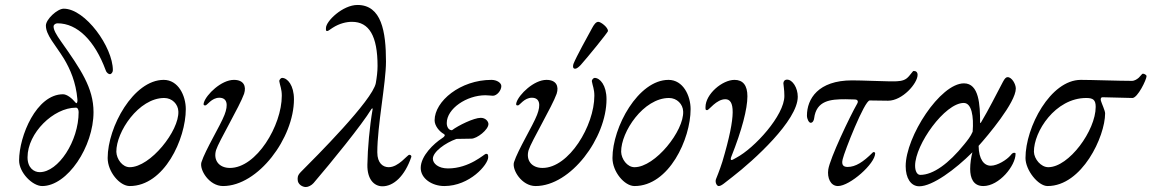

<svg xmlns="http://www.w3.org/2000/svg" viewBox="-20 -736 4642 774"><path d="M150 14C252 14 357 -145 357 -284C357 -382 305 -457 226 -569C207 -596 196 -615 196 -629C196 -637 204 -642 212 -642C292 -642 362 -572 406 -453C410 -441 419 -437 423 -437C429 -437 435 -445 435 -453C435 -546 324 -701 237 -701C211 -701 165 -658 165 -633C165 -594 203 -556 238 -499C263 -457 286 -405 292 -336C293 -327 291 -320 288 -320C287 -320 286 -321 285 -322C270 -340 250 -356 234 -356C127 -356 57 -188 57 -89C57 -40 111 14 150 14ZM140 -42C118 -42 91 -58 91 -102C91 -200 196 -302 286 -302C294 -302 297 -292 297 -284C297 -167 215 -42 140 -42Z M503 14C642 14 729 -176 729 -296C729 -350 699 -414 640 -414C518 -414 414 -224 414 -99C414 -44 462 14 503 14ZM503 -62C473 -62 450 -95 449 -124C448 -204 539 -341 642 -341C674 -341 698 -316 699 -287C703 -209 586 -62 503 -62Z M879 14C1021 14 1165 -180 1165 -336C1165 -392 1139 -422 1117 -422C1113 -422 1105 -415 1106 -408C1109 -390 1116 -377 1116 -350C1116 -230 1014 -59 907 -59C863 -59 839 -90 851 -131C862 -166 946 -307 964 -358C974 -389 962 -414 923 -414C872 -414 812 -355 802 -323C799 -313 801 -311 808 -311C815 -311 833 -342 864 -342C896 -342 901 -314 885 -273C868 -229 808 -132 792 -82C783 -52 823 14 879 14Z M1213 18C1223 18 1236 11 1244 2C1315 -81 1439 -233 1477 -296C1478 -298 1480 -299 1481 -299C1482 -299 1483 -298 1482 -295C1470 -226 1462 -138 1461 -72C1460 -13 1488 14 1520 15C1567 16 1612 -27 1638 -103C1640 -108 1635 -112 1630 -112C1622 -112 1587 -62 1547 -62C1524 -62 1501 -78 1501 -122C1501 -230 1536 -401 1536 -488C1536 -609 1518 -716 1421 -716C1362 -716 1294 -651 1294 -623C1294 -613 1293 -611 1300 -611C1303 -611 1310 -617 1321 -624C1349 -642 1377 -648 1399 -648C1468 -648 1502 -591 1502 -470C1502 -448 1499 -424 1495 -401C1482 -332 1252 -102 1193 -43C1178 -28 1180 -19 1180 -12C1180 7 1199 18 1213 18Z M1771 14C1874 14 1948 -73 1948 -102C1948 -112 1947 -116 1939 -116C1933 -116 1873 -57 1786 -57C1747 -57 1725 -77 1725 -96C1725 -124 1775 -160 1820 -176C1844 -176 1861 -177 1880 -177C1903 -177 1949 -213 1949 -236C1949 -246 1938 -261 1918 -261C1890 -261 1827 -230 1802 -211C1788 -211 1781 -225 1781 -240C1781 -298 1861 -352 1937 -352C1949 -352 1960 -350 1967 -350C1983 -350 2001 -371 2001 -389C2001 -402 1983 -414 1961 -414C1836 -414 1732 -328 1732 -251C1732 -229 1751 -206 1769 -196C1777 -191 1772 -185 1761 -178C1730 -158 1676 -108 1676 -59C1676 -16 1722 14 1771 14Z M2298 -459C2306 -459 2314 -467 2321 -474C2347 -503 2431 -606 2431 -611C2431 -626 2402 -648 2392 -648C2382 -648 2374 -636 2367 -623C2350 -592 2303 -507 2292 -479C2290 -474 2287 -459 2298 -459ZM2139 14C2281 14 2425 -180 2425 -336C2425 -392 2399 -422 2377 -422C2373 -422 2365 -415 2366 -408C2369 -390 2376 -377 2376 -350C2376 -230 2274 -59 2167 -59C2123 -59 2099 -90 2111 -131C2122 -166 2206 -307 2224 -358C2234 -389 2222 -414 2183 -414C2132 -414 2072 -355 2062 -323C2059 -313 2061 -311 2068 -311C2075 -311 2093 -342 2124 -342C2156 -342 2161 -314 2145 -273C2128 -229 2068 -132 2052 -82C2043 -52 2083 14 2139 14Z M2538 14C2677 14 2764 -176 2764 -296C2764 -350 2734 -414 2675 -414C2553 -414 2449 -224 2449 -99C2449 -44 2497 14 2538 14ZM2538 -62C2508 -62 2485 -95 2484 -124C2483 -204 2574 -341 2677 -341C2709 -341 2733 -316 2734 -287C2738 -209 2621 -62 2538 -62Z M2877 14C2889 14 2901 1 2934 -24C3018 -89 3196 -250 3196 -346C3196 -382 3175 -415 3153 -415C3143 -415 3138 -408 3138 -400C3138 -394 3142 -376 3142 -349C3142 -271 3022 -139 2948 -100C2935 -93 2933 -91 2929 -91C2924 -91 2926 -99 2928 -104C2971 -212 2993 -297 2993 -348C2993 -392 2975 -414 2941 -414C2892 -414 2824 -357 2824 -304C2824 -294 2824 -292 2831 -292C2838 -292 2868 -336 2904 -336C2941 -336 2950 -279 2892 -84C2881 -49 2867 -16 2866 -13C2862 0 2870 14 2877 14Z M3358 14C3406 14 3508 -76 3508 -118C3508 -121 3505 -123 3502 -123C3500 -123 3499 -122 3498 -121C3460 -83 3429 -63 3397 -63C3381 -63 3371 -70 3377 -94C3384 -125 3465 -331 3486 -331L3560 -330C3618 -330 3679 -400 3679 -434C3679 -445 3673 -450 3663 -450C3659 -450 3648 -430 3635 -420C3621 -409 3601 -408 3579 -408C3575 -408 3572 -408 3568 -408C3543 -408 3453 -412 3415 -412C3278 -412 3233 -337 3233 -270C3233 -256 3241 -241 3248 -241C3256 -241 3261 -250 3262 -259C3271 -331 3328 -336 3388 -336L3427 -335C3434 -335 3442 -330 3436 -319C3405 -265 3326 -98 3319 -53C3314 -19 3328 14 3358 14Z M3686 15C3739 15 3831 -53 3900 -122C3895 -104 3891 -77 3891 -55C3891 -19 3903 14 3944 14C4008 14 4074 -68 4074 -116C4074 -119 4073 -120 4068 -120C4064 -120 4060 -118 4054 -110C4039 -92 4001 -68 3974 -68C3947 -68 3926 -93 3925 -148C3961 -188 4075 -323 4075 -379C4075 -397 4059 -425 4042 -425C4035 -425 4030 -419 4023 -406C3994 -351 3965 -293 3935 -243C3934 -241 3933 -240 3932 -240C3932 -240 3931 -241 3931 -243C3931 -313 3927 -400 3866 -400C3770 -400 3631 -185 3631 -66C3631 -19 3651 15 3686 15ZM3690 -31C3677 -31 3669 -46 3669 -68C3669 -153 3789 -321 3865 -321C3897 -321 3906 -267 3901 -205C3893 -186 3880 -170 3867 -154C3805 -77 3742 -31 3690 -31Z M4203 14C4342 14 4435 -186 4435 -279C4435 -290 4421 -319 4418 -330C4416 -338 4418 -344 4425 -344C4432 -344 4531 -341 4545 -341C4566 -341 4602 -415 4602 -429C4602 -434 4593 -439 4587 -439C4584 -439 4579 -431 4571 -423C4564 -417 4554 -410 4543 -410C4491 -410 4379 -414 4337 -414C4215 -414 4114 -224 4114 -99C4114 -50 4165 14 4203 14ZM4206 -62C4176 -62 4149 -95 4148 -124C4147 -205 4234 -341 4359 -341C4387 -341 4397 -333 4397 -305C4397 -210 4289 -62 4206 -62Z"/></svg>

Font: EB Garamond
Style: Italic
Weight: 400
Italic angle: -17.2°
Designer: Georg Duffner and Octavio Pardo
Foundry: Georg Duffner
Version: Version 1.000;PS 001.000;hotconv 1.0.88;makeotf.lib2.5.64775